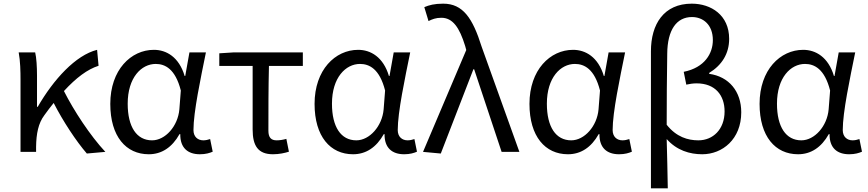

<svg xmlns="http://www.w3.org/2000/svg" viewBox="-20 -829 4740 1048"><path d="M555 0C472 -89 383 -225 329 -332C396 -405 458 -451 518 -470L510 -557C393 -528 272 -395 186 -246H182V-416C182 -464 179 -514 172 -543H82C91 -495 92 -438 92 -394V0H177V-28C178 -99 189 -156 222 -200C239 -224 256 -246 273 -267C324 -167 396 -58 454 9Z M792 13C862 13 919 -24 960 -97H964C963 -21 1006 13 1071 13C1103 13 1125 6 1141 -1L1127 -70C1116 -66 1102 -63 1090 -63C1060 -63 1036 -82 1036 -119C1036 -218 1075 -400 1104 -543H1014L991 -414H988C957 -518 888 -557 820 -557C695 -557 582 -448 582 -262C582 -84 668 13 792 13ZM810 -63C726 -63 677 -136 677 -263C677 -406 752 -480 830 -480C881 -480 937 -453 967 -335L959 -232C951 -140 882 -63 810 -63Z M1470 13C1504 13 1535 6 1557 -1L1543 -71C1525 -66 1508 -63 1490 -63C1460 -63 1445 -78 1445 -116C1445 -226 1445 -346 1448 -469H1633V-543H1255L1177 -538V-469H1359V-122C1359 -34 1388 13 1470 13Z M1907 13C1977 13 2034 -24 2075 -97H2079C2078 -21 2121 13 2186 13C2218 13 2240 6 2256 -1L2242 -70C2231 -66 2217 -63 2205 -63C2175 -63 2151 -82 2151 -119C2151 -218 2190 -400 2219 -543H2129L2106 -414H2103C2072 -518 2003 -557 1935 -557C1810 -557 1697 -448 1697 -262C1697 -84 1783 13 1907 13ZM1925 -63C1841 -63 1792 -136 1792 -263C1792 -406 1867 -480 1945 -480C1996 -480 2052 -453 2082 -335L2074 -232C2066 -140 1997 -63 1925 -63Z M2386 9 2564 -451H2568L2718 0H2815L2609 -574C2560 -730 2507 -809 2399 -809C2351 -809 2322 -801 2296 -790L2319 -714C2339 -724 2359 -732 2389 -732C2451 -732 2488 -679 2519 -578L2525 -556L2289 0Z M3080 13C3150 13 3207 -24 3248 -97H3252C3251 -21 3294 13 3359 13C3391 13 3413 6 3429 -1L3415 -70C3404 -66 3390 -63 3378 -63C3348 -63 3324 -82 3324 -119C3324 -218 3363 -400 3392 -543H3302L3279 -414H3276C3245 -518 3176 -557 3108 -557C2983 -557 2870 -448 2870 -262C2870 -84 2956 13 3080 13ZM3098 -63C3014 -63 2965 -136 2965 -263C2965 -406 3040 -480 3118 -480C3169 -480 3225 -453 3255 -335L3247 -232C3239 -140 3170 -63 3098 -63Z M3533 199H3625C3623 108 3622 22 3619 -70C3674 -8 3745 13 3813 13C3923 13 4026 -69 4026 -216C4026 -330 3959 -411 3851 -426V-431C3920 -473 3960 -536 3960 -617C3960 -747 3861 -809 3756 -809C3604 -809 3533 -698 3533 -549ZM3792 -63C3735 -63 3672 -81 3619 -148C3619 -279 3620 -407 3622 -536C3623 -666 3673 -736 3757 -736C3818 -736 3871 -694 3871 -610C3871 -538 3827 -460 3712 -437L3726 -367C3744 -371 3763 -374 3782 -374C3885 -374 3935 -308 3935 -221C3935 -122 3871 -63 3792 -63Z M4336 13C4406 13 4463 -24 4504 -97H4508C4507 -21 4550 13 4615 13C4647 13 4669 6 4685 -1L4671 -70C4660 -66 4646 -63 4634 -63C4604 -63 4580 -82 4580 -119C4580 -218 4619 -400 4648 -543H4558L4535 -414H4532C4501 -518 4432 -557 4364 -557C4239 -557 4126 -448 4126 -262C4126 -84 4212 13 4336 13ZM4354 -63C4270 -63 4221 -136 4221 -263C4221 -406 4296 -480 4374 -480C4425 -480 4481 -453 4511 -335L4503 -232C4495 -140 4426 -63 4354 -63Z"/></svg>

Font: Noto Sans Mono CJK SC Regular
Style: Regular
Weight: 400
Designer: Ryoko NISHIZUKA (kana & ideographs); Paul D. Hunt (Latin, Greek & Cyrillic); Wenlong ZHANG (bopomofo); Sandoll Communica
Foundry: Adobe Systems Incorporated
Version: Version 1.005;PS 1.005;hotconv 1.0.96;makeotf.lib2.5.65012